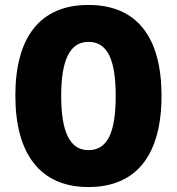

<svg xmlns="http://www.w3.org/2000/svg" viewBox="-20 -745 714 775"><path d="M632 -358C632 -592 535 -725 337 -725C140 -725 42 -593 42 -359C42 -124 142 10 337 10C533 10 632 -123 632 -358ZM227 -358C227 -501 261 -576 337 -576C415 -576 447 -502 447 -358C447 -210 414 -139 337 -139C262 -139 227 -212 227 -358Z"/></svg>

Font: Noto Sans Armenian Condensed Black
Style: Regular
Weight: 900
Width: 3
Designer: Monotype Design Team
Foundry: Monotype Imaging Inc.
Version: Version 2.008